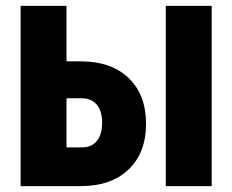

<svg xmlns="http://www.w3.org/2000/svg" viewBox="-20 -633 790 653"><path d="M50.1 -613.1H206.1V-424.3H255.1Q358.4 -424.3 417.5 -367.6Q476.7 -310.8 476.7 -212.2Q476.7 -113.6 417.5 -56.8Q358.4 0 255.1 0H50.1ZM327.3 -215.1Q327.3 -255.2 309.2 -277Q291 -298.7 257.8 -298.7H206.1V-131.6H257.8Q291 -131.6 309.2 -153.3Q327.3 -175.1 327.3 -215.1ZM543.9 -613.1H699.9V0H543.9Z"/></svg>

Font: Martian Mono VF sWd Rg
Style: Regular
Weight: 400
Width: 6
Monospace: yes
Designer: Roman Shamin
Foundry: Evil Martians
Version: Version 1.100